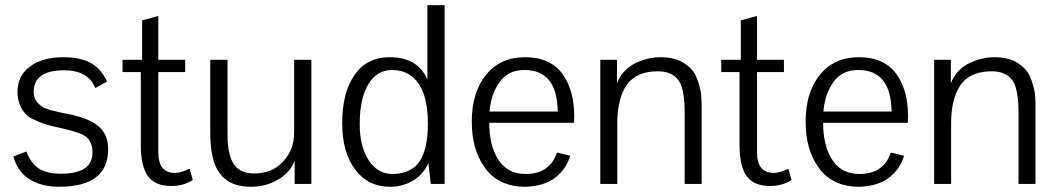

<svg xmlns="http://www.w3.org/2000/svg" viewBox="-20 -704 4041 735"><path d="M345 -367Q317 -435 226 -435Q109 -435 109 -352Q109 -322 132 -303Q150 -286 193 -278Q209 -273 233 -269Q316 -254 355 -222.5Q394 -191 394 -133Q394 11 206 11Q146 11 101 -13Q49 -41 31 -105L81 -124Q98 -79 128.5 -59Q159 -39 213 -39Q334 -39 334 -120Q334 -164 306 -183Q278 -201 189 -219Q144 -229 106 -248Q71 -264 55 -305Q47 -327 47 -353Q47 -414 95 -449.5Q143 -485 222 -485Q287 -485 326.5 -463.5Q366 -442 390 -392Z M718 -15Q683 8 636 8Q574 8 546.5 -29.5Q519 -67 519 -151V-428H449V-475H524V-626L586 -643V-475H689V-428H586V-121Q586 -42 650 -42Q671 -42 706 -58Z M1106 -475H1172V0H1108V-89Q1090 -42 1043 -15.5Q996 11 942 11Q881 11 847 -15Q815 -38 801 -79Q788 -117 786 -161Q785 -173 785 -202V-475H851V-188Q851 -113 874.5 -76.5Q898 -40 953 -40Q1020 -40 1060 -82Q1094 -116 1103 -163Q1106 -182 1106 -202Z M1556 -57Q1594 -79 1610 -145Q1618 -183 1618 -232Q1618 -359 1560 -409Q1528 -436 1481 -436Q1422 -436 1389.5 -380.5Q1357 -325 1357 -230Q1357 -144 1391 -91Q1425 -38 1482 -38Q1525 -38 1556 -57ZM1471 -485Q1579 -485 1616 -400V-684H1682V0H1629L1620 -80Q1602 -38 1562.5 -13.5Q1523 11 1473 11Q1389 11 1339.5 -55Q1290 -121 1290 -232Q1290 -350 1337.5 -417.5Q1385 -485 1471 -485Z M2115 -277Q2113 -436 1988 -436Q1924 -436 1892 -389Q1860 -345 1854 -277ZM2134 -420Q2178 -358 2178 -261Q2178 -242 2177 -234H1853Q1853 -149 1885 -97Q1920 -38 1992 -38Q2085 -38 2112 -120L2163 -108Q2152 -70 2125.5 -42Q2099 -14 2065 -2Q2034 9 1994 11H1992Q1886 11 1834 -65Q1786 -133 1786 -238Q1786 -350 1840.5 -417.5Q1895 -485 1990 -485Q2087 -485 2134 -420Z M2278 0V-475H2342V-460V-431V-398V-385Q2361 -436 2412 -462Q2460 -485 2508 -485Q2562 -485 2596 -464Q2631 -442 2644 -413Q2659 -378 2664 -344Q2666 -316 2666 -308V-271V0H2601V-279Q2601 -335 2589 -374Q2576 -411 2541 -424Q2524 -431 2498 -431Q2429 -431 2392 -394Q2360 -362 2348 -296Q2343 -264 2343 -232V0Z M3010 -15Q2975 8 2928 8Q2866 8 2838.5 -29.5Q2811 -67 2811 -151V-428H2741V-475H2816V-626L2878 -643V-475H2981V-428H2878V-121Q2878 -42 2942 -42Q2963 -42 2998 -58Z M3393 -277Q3391 -436 3266 -436Q3202 -436 3170 -389Q3138 -345 3132 -277ZM3412 -420Q3456 -358 3456 -261Q3456 -242 3455 -234H3131Q3131 -149 3163 -97Q3198 -38 3270 -38Q3363 -38 3390 -120L3441 -108Q3430 -70 3403.5 -42Q3377 -14 3343 -2Q3312 9 3272 11H3270Q3164 11 3112 -65Q3064 -133 3064 -238Q3064 -350 3118.5 -417.5Q3173 -485 3268 -485Q3365 -485 3412 -420Z M3556 0V-475H3620V-460V-431V-398V-385Q3639 -436 3690 -462Q3738 -485 3786 -485Q3840 -485 3874 -464Q3909 -442 3922 -413Q3937 -378 3942 -344Q3944 -316 3944 -308V-271V0H3879V-279Q3879 -335 3867 -374Q3854 -411 3819 -424Q3802 -431 3776 -431Q3707 -431 3670 -394Q3638 -362 3626 -296Q3621 -264 3621 -232V0Z"/></svg>

Font: Pavanam
Style: Regular
Weight: 400
Designer: Tharique Azeez
Foundry: Tharique Azeez
Version: Version 1.86; ttfautohint (v1.3) -l 8 -r 50 -G 200 -x 14 -D 